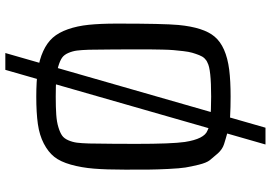

<svg xmlns="http://www.w3.org/2000/svg" viewBox="-172 -728 1045 742"><g transform="rotate(-90 351.0 -356.5)"><path d="M517.6 -858.9 229 146.5H164.1L452.6 -858.9ZM349.1 11.7Q306.6 11.7 273.7 9.8Q240.7 7.8 212.9 0.2Q185.1 -7.3 165.3 -13.7Q145.5 -20 129.6 -37.8Q113.8 -55.7 103.5 -68.6Q93.3 -81.5 85.9 -111.6Q78.6 -141.6 75.2 -162.8Q71.8 -184.1 69.6 -228.5Q67.4 -272.9 67.1 -304.7Q66.9 -336.4 66.9 -396.5Q66.9 -468.8 70.8 -516.6Q74.7 -564.5 86.2 -605.5Q97.7 -646.5 116.5 -669.9Q135.3 -693.4 167.7 -710.2Q200.2 -727.1 243.4 -733.2Q286.6 -739.3 349.1 -739.3Q408.2 -739.3 450.2 -733.4Q492.2 -727.5 524.7 -712.6Q557.1 -697.8 576.9 -675.5Q596.7 -653.3 609.4 -617.2Q622.1 -581.1 626.7 -536.4Q631.3 -491.7 631.3 -427.7Q631.3 -247.1 626 -189.9Q616.7 -92.3 581.1 -50.3Q543.5 -5.4 453.1 6.3Q410.2 11.7 349.1 11.7ZM168 -535.6Q166.5 -445.3 166.5 -354Q166.5 -216.3 173.8 -165.5Q185.5 -89.4 218.3 -77.6Q242.7 -63.5 349.1 -63.5Q455.6 -63.5 480 -77.6Q489.3 -81.1 496.8 -88.9Q504.4 -96.7 509.5 -109.9Q514.6 -123 518.6 -136.5Q522.5 -149.9 524.9 -170.9Q527.3 -191.9 528.8 -208.7Q530.3 -225.6 530.8 -251.7Q531.2 -277.8 531.5 -294.9Q531.7 -312 531.7 -340.3Q531.7 -439 530.3 -535.6Q529.3 -564.9 527.1 -582Q524.9 -599.1 517.8 -615.5Q510.7 -631.8 499.5 -639.6Q488.3 -647.5 467.5 -653.8Q446.8 -660.2 418.9 -662.1Q391.1 -664.1 349.1 -664.1Q307.1 -664.1 279.3 -662.1Q251.5 -660.2 230.7 -653.8Q210 -647.5 198.7 -639.6Q187.5 -631.8 180.4 -615.5Q173.3 -599.1 171.1 -582Q168.9 -564.9 168 -535.6Z"/></g></svg>

Font: Coda
Style: Regular
Weight: 400
Designer: vernon adams
Foundry: vernon adams
Version: Version 2.001; ttfautohint (v0.8) -r 50 -G 200 -x